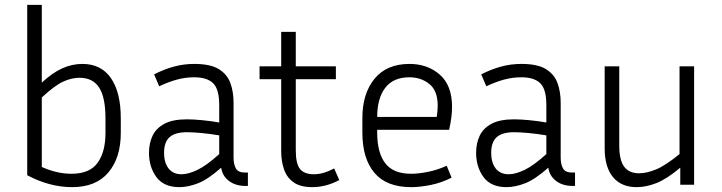

<svg xmlns="http://www.w3.org/2000/svg" viewBox="-20 -760 2971 790"><path d="M477 -213Q477 -111 426 -50.5Q375 10 277 10Q184 10 92 -39V-740H152V-420Q196 -461 236.5 -479Q277 -497 319 -497Q396 -497 436.5 -438.5Q477 -380 477 -273ZM307 -440Q275 -440 240.5 -424.5Q206 -409 152 -359V-73Q214 -45 274 -45Q349 -45 381.5 -90Q414 -135 414 -213V-273Q414 -359 388 -399.5Q362 -440 307 -440Z M990 5Q949 5 922 -15.5Q895 -36 890 -70Q836 -22 795 -6Q754 10 718 10Q654 10 623.5 -31.5Q593 -73 593 -131Q593 -170 607.5 -201Q622 -232 656 -250.5Q690 -269 749 -269Q776 -269 812 -265.5Q848 -262 882 -256V-328Q882 -393 857 -417.5Q832 -442 779 -442Q743 -442 708 -432.5Q673 -423 635 -405L614 -454Q655 -475 695.5 -486Q736 -497 779 -497Q846 -497 880.5 -475.5Q915 -454 928 -418Q941 -382 941 -338V-112Q941 -84 950.5 -67Q960 -50 988 -50H1000V5ZM655 -131Q655 -91 673.5 -67Q692 -43 727 -43Q755 -43 792.5 -61Q830 -79 882 -126V-203Q847 -209 810.5 -212.5Q774 -216 750 -216Q700 -216 677.5 -195.5Q655 -175 655 -131Z M1376 -19Q1321 10 1265 10Q1215 10 1187 -10.5Q1159 -31 1148 -65Q1137 -99 1137 -137V-434H1048V-487H1137V-629H1197V-487H1362V-434H1197V-142Q1197 -86 1214.5 -64.5Q1232 -43 1272 -43Q1310 -43 1355 -67Z M1838 -29Q1797 -8 1752.5 1Q1708 10 1672 10Q1570 10 1520.5 -49Q1471 -108 1471 -214V-274Q1471 -375 1521 -436Q1571 -497 1665 -497Q1739 -497 1789.5 -453Q1840 -409 1840 -320Q1840 -279 1828 -226H1532V-214Q1532 -132 1565 -88.5Q1598 -45 1672 -45Q1702 -45 1741.5 -53Q1781 -61 1818 -78ZM1665 -442Q1598 -442 1565 -398.5Q1532 -355 1532 -279H1777Q1779 -292 1780 -303.5Q1781 -315 1781 -325Q1781 -387 1746.5 -414.5Q1712 -442 1665 -442Z M2336 5Q2295 5 2268 -15.5Q2241 -36 2236 -70Q2182 -22 2141 -6Q2100 10 2064 10Q2000 10 1969.5 -31.5Q1939 -73 1939 -131Q1939 -170 1953.5 -201Q1968 -232 2002 -250.5Q2036 -269 2095 -269Q2122 -269 2158 -265.5Q2194 -262 2228 -256V-328Q2228 -393 2203 -417.5Q2178 -442 2125 -442Q2089 -442 2054 -432.5Q2019 -423 1981 -405L1960 -454Q2001 -475 2041.5 -486Q2082 -497 2125 -497Q2192 -497 2226.5 -475.5Q2261 -454 2274 -418Q2287 -382 2287 -338V-112Q2287 -84 2296.5 -67Q2306 -50 2334 -50H2346V5ZM2001 -131Q2001 -91 2019.5 -67Q2038 -43 2073 -43Q2101 -43 2138.5 -61Q2176 -79 2228 -126V-203Q2193 -209 2156.5 -212.5Q2120 -216 2096 -216Q2046 -216 2023.5 -195.5Q2001 -175 2001 -131Z M2779 0V-70Q2723 -23 2680.5 -6.5Q2638 10 2600 10Q2536 10 2502 -31.5Q2468 -73 2468 -149V-487H2528V-160Q2528 -102 2548 -74.5Q2568 -47 2610 -47Q2640 -47 2678.5 -62.5Q2717 -78 2776 -126V-487H2836V0Z"/></svg>

Font: Inria Sans Light
Style: Regular
Weight: 300
Designer: Black Foundry Team
Foundry: Black Foundry
Version: Version 1.2; ttfautohint (v1.8.3)